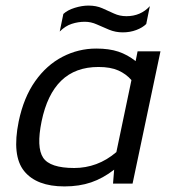

<svg xmlns="http://www.w3.org/2000/svg" viewBox="-20 -658 615 688"><path d="M420 -542Q394 -542 371 -551.5Q348 -561 327 -570.5Q306 -580 284 -580Q260 -580 237 -572.5Q214 -565 194 -545L207 -608Q222 -622 248 -630Q274 -638 297 -638Q325 -638 346.5 -628.5Q368 -619 388.5 -609.5Q409 -600 433 -600Q484 -600 517 -636L504 -572Q491 -559 468.5 -550.5Q446 -542 420 -542ZM211 10Q111 10 66.5 -45Q22 -100 47 -223Q65 -309 106 -367Q147 -425 204 -454.5Q261 -484 325 -484Q371 -484 404 -473Q437 -462 466 -439L473 -474H555L455 0H385L389 -50Q349 -19 306.5 -4.5Q264 10 211 10ZM246 -56Q287 -56 325 -70Q363 -84 397 -113L451 -371Q432 -393 404 -405.5Q376 -418 333 -418Q250 -418 199.5 -369Q149 -320 129 -223Q110 -130 134.5 -93Q159 -56 246 -56Z"/></svg>

Font: Kanit Light
Style: Italic
Weight: 300
Italic angle: -12°
Designer: Katatrad Team
Foundry: CadsonDemak
Version: Version 2.000; ttfautohint (v1.8.3)